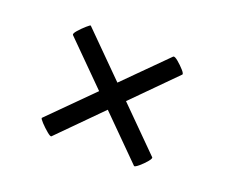

<svg xmlns="http://www.w3.org/2000/svg" viewBox="-60 -409 513 438"><g transform="rotate(20 196.5 -189.5)"><path d="M97 -56Q95 -54 86 -61.5Q77 -69 69 -77.5Q61 -86 62 -88L296 -322Q299 -324 308 -316.5Q317 -309 324.5 -300.5Q332 -292 329 -290ZM64 -290Q62 -293 69.5 -301.5Q77 -310 85.5 -317.5Q94 -325 95 -324L329 -90Q332 -88 324.5 -79Q317 -70 308 -62.5Q299 -55 297 -57Z"/></g></svg>

Font: Cormorant Infant Light SemiBold
Style: Regular
Weight: 600
Version: Version 4.001